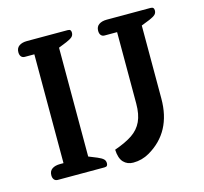

<svg xmlns="http://www.w3.org/2000/svg" viewBox="-103 -810 997 939"><g transform="rotate(-15 395.5 -340.5)"><path d="M56 -30Q56 -51 71 -61.5Q86 -72 112 -72H129V-623H81Q69 -623 62.5 -631Q56 -639 56 -653Q56 -674 71 -684.5Q86 -695 111 -695H317Q327 -695 330.5 -690.5Q334 -686 334 -678Q334 -665 325.5 -657Q317 -649 296 -640L254 -623V-72L296 -55Q317 -46 325.5 -38Q334 -30 334 -17Q334 -9 330.5 -4.5Q327 0 317 0H81Q69 0 62.5 -8Q56 -16 56 -30ZM390 -70Q447 -90 481 -113Q515 -136 531.5 -171.5Q548 -207 548 -261V-623H485Q473 -623 466.5 -631Q460 -639 460 -653Q460 -674 475 -684.5Q490 -695 515 -695H737Q754 -695 754 -678Q754 -665 745.5 -657Q737 -649 716 -640L673 -623V-253Q673 -84 542 -8Q504 14 460 14Q430 14 411 -6Q392 -26 390 -70Z"/></g></svg>

Font: MaitreeSemiBold
Style: Regular
Weight: 600
Designer: CadsonDemak Team
Foundry: CadsonDemak
Version: Version 1.000